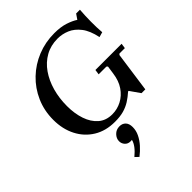

<svg xmlns="http://www.w3.org/2000/svg" viewBox="-263 -824 1254 1254"><g transform="rotate(-45 364.0 -197.5)"><path d="M481 -320H723L718 -285H668L661 -278L622 0H587L538 -70H533Q505 -45 476.5 -27Q448 -9 414 0.5Q380 10 333 10H332Q248 10 186 -28Q124 -66 90 -132.5Q56 -199 56 -284Q56 -369 88 -441.5Q120 -514 176 -567.5Q232 -621 305 -650.5Q378 -680 461 -680Q519 -680 560.5 -666.5Q602 -653 629 -635L653 -670H688Q684 -619 683.5 -564.5Q683 -510 687 -463L652 -453Q637 -525 605.5 -565.5Q574 -606 534 -623Q494 -640 451 -640Q388 -640 338 -612Q288 -584 253.5 -534.5Q219 -485 201 -421Q183 -357 183 -284Q183 -215 202 -159Q221 -103 259 -70Q297 -37 355 -37Q401 -37 442 -58.5Q483 -80 511 -121Q539 -162 547 -222L555 -278L547 -285H476ZM332 51Q358 51 374 67.5Q390 84 390 116Q390 148 375.5 178Q361 208 337 235Q313 262 283 285L259 262Q287 239 304.5 216Q322 193 327 171Q323 172 320 172Q317 172 313 172Q290 172 275.5 156Q261 140 261 118Q261 93 281 72Q301 51 332 51Z"/></g></svg>

Font: Brygada 1918 SemiBold
Style: Italic
Weight: 600
Italic angle: -8°
Designer: Mateusz Machalski | Borys Kosmynka | Przemek Hoffer
Foundry: NIEPODLEGLA 2018
Version: Version 3.006